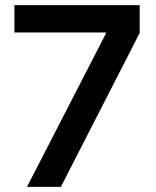

<svg xmlns="http://www.w3.org/2000/svg" viewBox="-20 -727 607 747"><path d="M391.6 -595.7V-600.6H36.1V-707H523.4V-598.6L216.8 0H85Z"/></svg>

Font: Pretendard Std SemiBold
Style: Regular
Weight: 600
Designer: Base glyphs from Inter by Rasmus Andersson; Hangeul glyphs from Noto Sans CJK(Source Han Sans) by Jang Soo-young and Kan
Foundry: Kil Hyung-jin
Version: Version 1.309